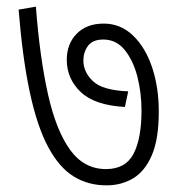

<svg xmlns="http://www.w3.org/2000/svg" viewBox="-20 -608 540 578"><path d="M458 -272Q458 -189 437 -140.5Q416 -92 380.5 -71Q345 -50 301 -50Q245 -50 201.5 -77Q158 -104 125 -165.5Q92 -227 70 -329Q48 -431 36 -579L88 -588Q100 -433 124.5 -324Q149 -215 191 -157Q233 -99 299 -99Q358 -99 382 -145Q406 -191 406 -275Q406 -329 393.5 -377.5Q381 -426 355.5 -457.5Q330 -489 291 -489Q259 -489 245 -470Q231 -451 231 -426Q231 -391 260 -363.5Q289 -336 366 -333L356 -286Q265 -291 223 -331Q181 -371 181 -428Q181 -476 211 -506.5Q241 -537 292 -537Q343 -537 380.5 -501Q418 -465 438 -405Q458 -345 458 -272Z"/></svg>

Font: Noto Sans SemiCondensed Light
Style: Italic
Weight: 300
Width: 4
Italic angle: -12°
Designer: Monotype Design Team
Foundry: Monotype Imaging Inc.
Version: Version 2.013; ttfautohint (v1.8.4.7-5d5b)